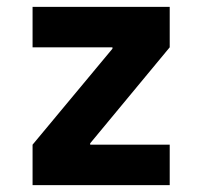

<svg xmlns="http://www.w3.org/2000/svg" viewBox="-20 -540 590 560"><path d="M75 0V-118L308 -398V-402H75V-520H475V-402L243 -122V-118H475V0Z"/></svg>

Font: M PLUS Code Latin SemiExpanded
Style: Bold
Weight: 700
Width: 6
Designer: Coji Morishita
Foundry: UNDERFOREST DESIGN
Version: Version 1.002; ttfautohint (v1.8.3)